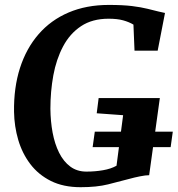

<svg xmlns="http://www.w3.org/2000/svg" viewBox="-20 -772 740 800"><path d="M316 8Q244 8 192 -18Q140 -44 106.2 -88.5Q72.5 -133 56 -189.2Q39.5 -245.5 38.5 -306Q37 -406.5 63.2 -488.5Q89.5 -570.5 140.8 -629.5Q192 -688.5 266 -720Q340 -751.5 433.5 -751.5Q491.5 -751.5 529.8 -746.8Q568 -742 594.2 -735.5Q620.5 -729 640.5 -724Q647.5 -722.5 654 -721Q660.5 -719.5 667.5 -718L637 -561H540.5L536 -669.5Q517.5 -680.5 493.2 -687.2Q469 -694 432.5 -694Q364.5 -694 317.8 -663Q271 -632 242.8 -578.5Q214.5 -525 202.2 -458Q190 -391 190 -319Q190.5 -266.5 199.2 -219.5Q208 -172.5 226.2 -135.8Q244.5 -99 272.8 -78Q301 -57 340 -57Q376.5 -57 409.5 -62.8Q442.5 -68.5 465.5 -81.5L493 -292L383 -300L391 -363.5H646L601.5 -42Q586.5 -42 563 -37.2Q539.5 -32.5 518 -26.5Q477.5 -15.5 430.2 -3.8Q383 8 316 8ZM366 -159 375 -223.5H700L691 -159Z"/></svg>

Font: Merriweather 20pt
Style: Bold Italic
Weight: 700
Italic angle: -7.8°
Version: Version 2.101